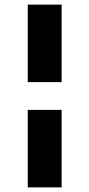

<svg xmlns="http://www.w3.org/2000/svg" viewBox="-20 -760 386 830"><path d="M100 -405V-740H246.5V-405ZM100 50V-285H246.5V50Z"/></svg>

Font: Geologica Roman ExtraBold
Style: Regular
Weight: 800
Designer: Sindre Bremnes, Frode Helland
Foundry: Monokrom Skriftforlag AS
Version: Version 1.010;gftools[0.9.28]